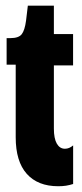

<svg xmlns="http://www.w3.org/2000/svg" viewBox="-20 -648 290 676"><path d="M35.3 -164.8V-420.2H3.3V-513.8H16.7Q46 -513.8 56.6 -527.7Q67.2 -541.5 71.7 -575.3L78 -628H169.7V-528H237.3V-417.7H169.7V-195.3Q169.7 -160.2 180.1 -142.2Q190.5 -124.3 208.5 -124.3Q216.3 -124.3 223.4 -127.2Q230.5 -130.2 237.5 -136V-0.2Q225 3.8 212.5 5.8Q200 7.7 185 7.7Q113.2 7.7 74.2 -36Q35.3 -79.7 35.3 -164.8Z"/></svg>

Font: Bricolage Grotesque 96pt Condensed ExBd
Style: Regular
Weight: 800
Width: 3
Designer: Mathieu Triay
Foundry: Atelier Triay
Version: Version 1.001;Glyphs 3.2 (3207)